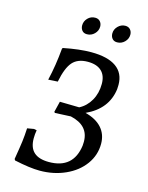

<svg xmlns="http://www.w3.org/2000/svg" viewBox="-123 -895 758 984"><g transform="rotate(15 255.5 -403.5)"><path d="M50 -6 46 -13Q57 -79 61 -110Q65 -141 67 -181L102 -187L117 -184Q113 -163 113 -140Q113 -91 139.5 -67Q166 -43 219 -43Q348 -43 365 -169Q366 -176 366 -190Q366 -276 268 -298L184 -294L180 -299L194 -356L297 -354Q334 -373 356 -411.5Q378 -450 378 -500Q378 -544 353 -567.5Q328 -591 280 -591Q227 -591 199.5 -560Q172 -529 157 -453L107 -450Q126 -530 134 -621L137 -626Q222 -643 284 -643Q372 -643 417 -611Q462 -579 462 -517Q462 -502 461 -494Q447 -386 336 -335Q394 -320 424 -286Q454 -252 454 -202Q454 -142 418.5 -93Q383 -44 321 -16Q259 12 185 12Q133 12 50 -6ZM203 -764Q203 -786 219 -802.5Q235 -819 258 -819Q275 -819 284.5 -808Q294 -797 294 -781Q294 -759 277.5 -742.5Q261 -726 238 -726Q221 -726 212 -737Q203 -748 203 -764ZM363 -764Q363 -786 379.5 -802.5Q396 -819 418 -819Q435 -819 444.5 -808Q454 -797 454 -781Q454 -759 437.5 -742.5Q421 -726 398 -726Q381 -726 372 -737Q363 -748 363 -764Z"/></g></svg>

Font: Alegreya SC
Style: Italic
Weight: 400
Italic angle: -7°
Designer: Juan Pablo del Peral
Foundry: Huerta Tipografica
Version: Version 2.007; ttfautohint (v1.6)